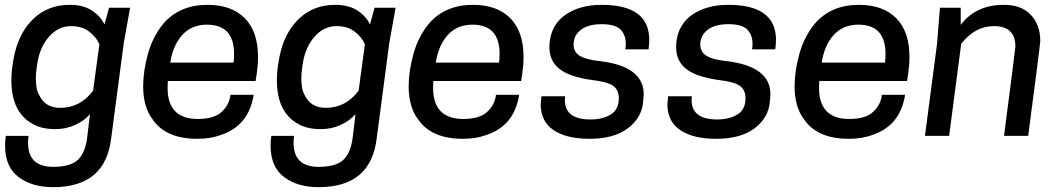

<svg xmlns="http://www.w3.org/2000/svg" viewBox="-20 -562 4377 794"><path d="M200 212Q112 212 56.5 170Q1 128 1 40Q1 20 4 0H98Q96 16 96 29Q96 128 200 128Q273 128 303.5 97.5Q334 67 341 3L352 -90Q329 -63 291 -45.5Q253 -28 209 -28Q151 -28 114 -50Q27 -99 27 -230Q27 -277 40 -338Q61 -431 120.5 -486.5Q180 -542 269 -542Q324 -542 360 -518.5Q396 -495 412 -461L431 -530H518L492 -385L440 8Q417 212 200 212ZM229 -116Q312 -116 365 -187L391 -379Q378 -409 348.5 -431.5Q319 -454 274 -454Q221 -454 182.5 -410Q144 -366 134 -298L132 -285Q128 -256 128 -236Q129 -213 131.5 -197.5Q134 -182 144 -165Q169 -116 229 -116Z M796 12Q667 12 612 -67Q572 -119 572 -205Q572 -268 592 -340Q612 -412 658 -467Q725 -542 838 -542Q937 -542 992 -487Q1047 -432 1047 -327Q1047 -293 1042 -259L1037 -227H674L673 -199Q673 -70 798 -70Q866 -70 897.5 -100Q929 -130 933 -170H1029Q1009 -41 891 -3Q850 12 796 12ZM946 -303Q948 -322 948 -339Q948 -460 836 -460Q772 -460 733.5 -417Q695 -374 684 -303Z M1298 212Q1210 212 1154.5 170Q1099 128 1099 40Q1099 20 1102 0H1196Q1194 16 1194 29Q1194 128 1298 128Q1371 128 1401.5 97.5Q1432 67 1439 3L1450 -90Q1427 -63 1389 -45.5Q1351 -28 1307 -28Q1249 -28 1212 -50Q1125 -99 1125 -230Q1125 -277 1138 -338Q1159 -431 1218.5 -486.5Q1278 -542 1367 -542Q1422 -542 1458 -518.5Q1494 -495 1510 -461L1529 -530H1616L1590 -385L1538 8Q1515 212 1298 212ZM1327 -116Q1410 -116 1463 -187L1489 -379Q1476 -409 1446.5 -431.5Q1417 -454 1372 -454Q1319 -454 1280.5 -410Q1242 -366 1232 -298L1230 -285Q1226 -256 1226 -236Q1227 -213 1229.5 -197.5Q1232 -182 1242 -165Q1267 -116 1327 -116Z M1894 12Q1765 12 1710 -67Q1670 -119 1670 -205Q1670 -268 1690 -340Q1710 -412 1756 -467Q1823 -542 1936 -542Q2035 -542 2090 -487Q2145 -432 2145 -327Q2145 -293 2140 -259L2135 -227H1772L1771 -199Q1771 -70 1896 -70Q1964 -70 1995.5 -100Q2027 -130 2031 -170H2127Q2107 -41 1989 -3Q1948 12 1894 12ZM2044 -303Q2046 -322 2046 -339Q2046 -460 1934 -460Q1870 -460 1831.5 -417Q1793 -374 1782 -303Z M2418 12Q2322 12 2269 -24Q2216 -60 2216 -131L2219 -164H2317L2316 -148Q2316 -68 2422 -68Q2472 -68 2505.5 -88.5Q2539 -109 2539 -155Q2539 -191 2515 -207.5Q2491 -224 2429 -231Q2335 -244 2293.5 -277Q2252 -310 2252 -367L2253 -387Q2261 -462 2320 -502Q2379 -542 2468 -542Q2665 -542 2665 -397Q2665 -379 2662 -358H2566Q2568 -370 2568 -381Q2568 -417 2546.5 -439.5Q2525 -462 2468 -462Q2412 -462 2382 -438.5Q2352 -415 2352 -378Q2352 -347 2378 -331Q2404 -315 2463 -309Q2642 -287 2642 -172L2640 -146Q2636 -77 2578 -32.5Q2520 12 2418 12Z M2942 12Q2846 12 2793 -24Q2740 -60 2740 -131L2743 -164H2841L2840 -148Q2840 -68 2946 -68Q2996 -68 3029.5 -88.5Q3063 -109 3063 -155Q3063 -191 3039 -207.5Q3015 -224 2953 -231Q2859 -244 2817.5 -277Q2776 -310 2776 -367L2777 -387Q2785 -462 2844 -502Q2903 -542 2992 -542Q3189 -542 3189 -397Q3189 -379 3186 -358H3090Q3092 -370 3092 -381Q3092 -417 3070.5 -439.5Q3049 -462 2992 -462Q2936 -462 2906 -438.5Q2876 -415 2876 -378Q2876 -347 2902 -331Q2928 -315 2987 -309Q3166 -287 3166 -172L3164 -146Q3160 -77 3102 -32.5Q3044 12 2942 12Z M3490 12Q3361 12 3306 -67Q3266 -119 3266 -205Q3266 -268 3286 -340Q3306 -412 3352 -467Q3419 -542 3532 -542Q3631 -542 3686 -487Q3741 -432 3741 -327Q3741 -293 3736 -259L3731 -227H3368L3367 -199Q3367 -70 3492 -70Q3560 -70 3591.5 -100Q3623 -130 3627 -170H3723Q3703 -41 3585 -3Q3544 12 3490 12ZM3640 -303Q3642 -322 3642 -339Q3642 -460 3530 -460Q3466 -460 3427.5 -417Q3389 -374 3378 -303Z M4232 0H4132Q4179 -360 4179 -370Q4179 -454 4090 -454Q4012 -454 3955 -381L3905 0H3805L3855 -380L3867 -530H3953V-459Q4015 -542 4132 -542Q4204 -542 4243 -500.5Q4282 -459 4282 -392Q4280 -365 4232 0Z"/></svg>

Font: Tanohe Sans Medium
Style: Italic
Weight: 500
Designer: Village Type and Design LLC & Cristiano Sobral
Foundry: Cooper Hewitt Smithsonian Design Museum
Version: Version 1.00;September 29, 2021;FontCreator 13.0.0.2655 64-b